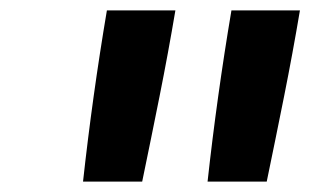

<svg xmlns="http://www.w3.org/2000/svg" viewBox="-20 -792 640 370"><path d="M140 -442Q149 -524 160.5 -606.5Q172 -689 186 -772H318Q304 -689 287.5 -606.5Q271 -524 254 -442ZM380 -442Q389 -524 400.5 -606.5Q412 -689 426 -772H558Q544 -689 527.5 -606.5Q511 -524 494 -442Z"/></svg>

Font: Iosevka Etoile
Style: Bold Italic
Weight: 700
Italic angle: -9°
Designer: Belleve Invis
Foundry: Belleve Invis
Version: Version 28.1.0; ttfautohint (v1.8.4)